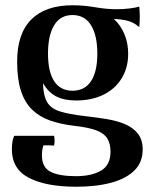

<svg xmlns="http://www.w3.org/2000/svg" viewBox="-20 -483 578 728"><path d="M255 -139Q301 -139 325 -175Q349 -211 349 -280Q349 -349 325 -387.5Q301 -426 255 -426Q209 -426 185.5 -387.5Q162 -349 162 -280Q162 -211 185.5 -175Q209 -139 255 -139ZM25 83Q25 65 27.5 52Q30 39 34 32H185Q189 50 185 69Q173 68 164 68Q155 68 145 68Q143 72 141 82Q139 92 139 106Q139 152 172 168.5Q205 185 268 185Q327 185 363 164Q399 143 399 92Q399 61 386.5 41.5Q374 22 344.5 11Q315 0 261 -6Q210 -12 170 -26Q130 -40 102 -67Q74 -94 59.5 -138.5Q45 -183 45 -249Q45 -356 99 -409.5Q153 -463 255 -463Q298 -463 341 -455.5Q384 -448 422 -448Q447 -448 471.5 -451Q496 -454 508 -458Q512 -419 508 -380Q489 -397 466.5 -403.5Q444 -410 412 -411Q438 -387 452 -353Q466 -319 466 -279Q466 -226 441 -185.5Q416 -145 371.5 -123.5Q327 -102 269 -102Q223 -102 193 -117.5Q163 -133 143 -168Q144 -122 158 -97Q172 -72 206 -61Q240 -50 300 -43Q345 -38 384.5 -31.5Q424 -25 454.5 -12Q485 1 503 24Q521 47 521 84Q521 132 490 163Q459 194 402.5 209.5Q346 225 269 225Q155 225 90 191.5Q25 158 25 83Z"/></svg>

Font: Poltawski Nowy Medium
Style: Regular
Weight: 500
Version: Version 1.001;gftools[0.9.25]